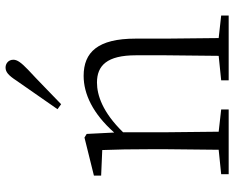

<svg xmlns="http://www.w3.org/2000/svg" viewBox="-96 -747 843 691"><g transform="rotate(-90 325.5 -401.5)"><path d="M278 -616 296 -603C340 -645 382 -687 420 -722C446 -747 456 -761 456 -775C456 -793 442 -803 428 -803C412 -803 400 -793 381 -764C349 -718 314 -668 278 -616ZM469 0H615V-27L534 -36L532 -226V-335C532 -471 483 -522 398 -522C333 -522 262 -489 194 -412L189 -511L176 -519L39 -485V-459L131 -455C133 -405 134 -350 134 -281V-226L132 -36L44 -27V0H277V-27L197 -36L195 -226V-380C267 -454 329 -474 374 -474C435 -474 472 -438 472 -334V-226L470 -36L382 -27V0Z"/></g></svg>

Font: Noto Serif CJK SC ExtraLight
Style: Regular
Weight: 200
Designer: Ryoko NISHIZUKA 西塚涼子 (kana & ideographs); Frank Grießhammer (Latin, Greek & Cyrillic); Wenlong ZHANG 张文龙 (bopomofo); San
Foundry: Adobe
Version: Version 2.001;hotconv 1.1.0;makeotfexe 2.6.0